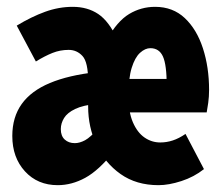

<svg xmlns="http://www.w3.org/2000/svg" viewBox="-20 -530 640 562"><path d="M149 12Q90 12 53 -28.5Q16 -69 16 -132Q16 -187 43.5 -225.5Q71 -264 126 -287Q181 -310 263 -319V-226Q223 -222 200 -211Q177 -200 167.5 -184.5Q158 -169 158 -152Q158 -132 169.5 -121.5Q181 -111 199 -111Q213 -111 229 -119.5Q245 -128 270 -157L313 -86Q269 -31 229.5 -9.5Q190 12 149 12ZM444 12Q379 12 333 -20.5Q287 -53 262.5 -105.5Q238 -158 238 -218V-292Q238 -348 221.5 -366Q205 -384 181 -384Q156 -384 133.5 -375Q111 -366 85 -350L29 -455Q72 -481 112 -495.5Q152 -510 193 -510Q236 -510 267.5 -489Q299 -468 324 -414H293Q323 -468 358 -489Q393 -510 434 -510Q486 -510 521 -477Q556 -444 574 -388.5Q592 -333 592 -267Q592 -247 589.5 -229Q587 -211 585 -201H332V-299H494L468 -279Q468 -340 457 -364.5Q446 -389 420 -389Q405 -389 390 -375.5Q375 -362 365.5 -331.5Q356 -301 356 -249Q356 -202 369 -172Q382 -142 403 -127.5Q424 -113 449 -113Q468 -113 486 -119Q504 -125 523 -138L577 -35Q548 -12 511 0Q474 12 444 12Z"/></svg>

Font: Source Code Pro ExtraBold
Style: Regular
Weight: 800
Monospace: yes
Designer: Paul D. Hunt, Teo Tuominen
Foundry: Adobe Systems Incorporated
Version: Version 1.018;hotconv 1.0.116;makeotfexe 2.5.65601